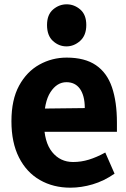

<svg xmlns="http://www.w3.org/2000/svg" viewBox="-20 -853 584 890"><path d="M306 17Q227 17 165 -18.5Q103 -54 68 -123Q33 -192 33 -291Q33 -391 68.5 -456Q104 -521 162.5 -553.5Q221 -586 289 -586Q373 -586 424.5 -551Q476 -516 499 -448.5Q522 -381 522 -285V-242H116L118 -349L373 -352Q373 -382 367 -404.5Q361 -427 350 -442Q339 -457 323.5 -464.5Q308 -472 288 -472Q244 -472 214 -426Q184 -380 184 -286Q184 -195 221.5 -148.5Q259 -102 319 -102Q356 -102 392 -113Q428 -124 468 -146L511 -48Q462 -14 409.5 1.5Q357 17 306 17ZM198 -737Q198 -785 226 -809Q254 -833 289 -833Q324 -833 352 -809Q380 -785 380 -737Q380 -689 351.5 -663.5Q323 -638 288 -638Q253 -638 225.5 -663Q198 -688 198 -737Z"/></svg>

Font: Yaldevi
Style: Bold
Weight: 700
Designer: Sol Matas, Rajitha Manaperi, Kosala Senevirathne
Foundry: Mooniak
Version: Version 1.100